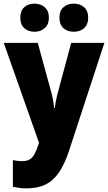

<svg xmlns="http://www.w3.org/2000/svg" viewBox="-20 -787 591 1047"><path d="M0.5 -553.2H186L262.2 -274.4Q265.1 -262.7 267.8 -249Q270.5 -235.4 272.5 -222.4Q274.4 -209.5 274.9 -198.2H278.8Q280.8 -216.3 284.2 -234.6Q287.6 -252.9 293 -272.9L368.2 -553.2H549.3L356.4 35.2Q333 106.4 302.5 151.9Q272 197.3 229 218.8Q186 240.2 124.5 240.2Q101.6 240.2 83.5 237.5Q65.4 234.9 50.3 231.9V85.9Q60.5 88.4 73.7 90.1Q86.9 91.8 100.1 91.8Q126 91.8 141.8 82.3Q157.7 72.8 168.7 52.2Q179.7 31.7 190.4 -0.5L192.9 -7.8ZM90.8 -689.9Q90.8 -728.5 112.5 -747.8Q134.3 -767.1 168 -767.1Q201.7 -767.1 224.1 -747.3Q246.6 -727.5 246.6 -689.9Q246.6 -653.8 224.1 -633.8Q201.7 -613.8 168 -613.8Q134.3 -613.8 112.5 -633.3Q90.8 -652.8 90.8 -689.9ZM304.2 -689.9Q304.2 -728.5 326.2 -747.8Q348.1 -767.1 382.3 -767.1Q417 -767.1 439 -747.3Q460.9 -727.5 460.9 -689.9Q460.9 -653.8 439 -633.8Q417 -613.8 382.3 -613.8Q347.7 -613.8 325.9 -633.5Q304.2 -653.3 304.2 -689.9Z"/></svg>

Font: Open Sans SemiCondensed ExtraBold
Style: Regular
Weight: 800
Width: 4
Designer: Monotype Design Team
Foundry: Monotype Imaging Inc.
Version: Version 3.000